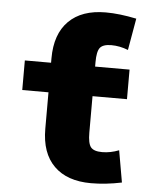

<svg xmlns="http://www.w3.org/2000/svg" viewBox="-53 -785 677 840"><g transform="rotate(5 285.0 -365.0)"><path d="M43 -370.1V-500H158.2V-519.5Q158.2 -626 215.3 -683.1Q272.5 -740.2 377.9 -740.2Q437.5 -740.2 512.7 -724.6L488.3 -585Q451.2 -599.6 414.6 -599.6Q377.9 -599.6 364.7 -583Q351.6 -566.4 351.6 -519.5V-500H502.9V-370.1H351.6V-210Q351.6 -163.1 364.7 -146.5Q377.9 -129.9 414.6 -129.9Q451.2 -129.9 488.3 -144.5L512.7 -4.9Q442.4 9.8 377.9 9.8Q272.5 9.8 215.3 -46.9Q158.2 -103.5 158.2 -210V-370.1Z"/></g></svg>

Font: GenEi M Gothic v2 Black
Style: Regular
Weight: 900
Version: Version 2.0